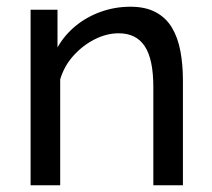

<svg xmlns="http://www.w3.org/2000/svg" viewBox="-20 -551 630 571"><path d="M524 0H436V-292Q436 -375 410.5 -413.5Q385 -452 333 -452Q297 -452 261.5 -434Q226 -416 198.5 -385.5Q171 -355 159 -315V0H71V-522H151V-410Q172 -447 205 -474Q238 -501 280 -516Q322 -531 368 -531Q413 -531 443.5 -514.5Q474 -498 491.5 -468.5Q509 -439 516.5 -399Q524 -359 524 -312Z"/></svg>

Font: YasnoRaleway Medium
Style: Regular
Weight: 500
Designer: Matt McInerney, Pablo Impallari, Rodrigo Fuenzalida
Foundry: Matt McInerney, Pablo Impallari, Rodrigo Fuenzalida
Version: Version 4.026